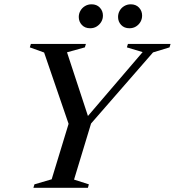

<svg xmlns="http://www.w3.org/2000/svg" viewBox="-20 -894 832 914"><path d="M659 -646 584 -668.5 589 -685H792L787 -668.5L708.5 -644.5L413.5 -306L332.5 -39L403 -16.5L398.5 0H139L144 -16.5L226 -40.5L306.5 -304.5L190 -644L122 -668.5L127 -685H389L384 -668.5L299 -645L405 -322.5L382.5 -323ZM409 -759.5Q384.5 -759.5 369.8 -775.2Q355 -791 355 -813Q355 -829.5 363 -843.2Q371 -857 384.8 -865.2Q398.5 -873.5 416 -873.5Q440.5 -873.5 455.2 -857.8Q470 -842 470 -820Q470 -803.5 462 -790Q454 -776.5 440.5 -768Q427 -759.5 409 -759.5ZM596 -759.5Q571.5 -759.5 556.8 -775.2Q542 -791 542 -813Q542 -829.5 549.8 -843.2Q557.5 -857 571.5 -865.2Q585.5 -873.5 602.5 -873.5Q627 -873.5 641.8 -857.8Q656.5 -842 656.5 -820Q656.5 -803.5 648.8 -790Q641 -776.5 627.5 -768Q614 -759.5 596 -759.5Z"/></svg>

Font: Newsreader 36pt Medium
Style: Italic
Weight: 500
Italic angle: -17°
Designer: Hugues Gentile
Foundry: Production Type
Version: Version 1.003